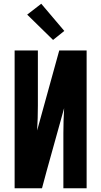

<svg xmlns="http://www.w3.org/2000/svg" viewBox="-20 -1004 540 1024"><path d="M58 0V-735H182V-441Q182 -408 181 -374.5Q180 -341 178 -308L296 -735H442V0H318V-294Q318 -327 319 -360.5Q320 -394 322 -427L229 -93L204 0ZM263 -791 125 -926 200 -984 323 -839Z"/></svg>

Font: Iosevka SS18 Extrabold
Style: Regular
Weight: 800
Monospace: yes
Designer: Belleve Invis
Foundry: Belleve Invis
Version: Version 25.1.1; ttfautohint (v1.8.4)